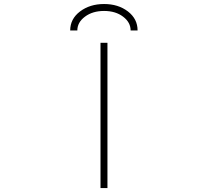

<svg xmlns="http://www.w3.org/2000/svg" viewBox="-20 -949 1040 971"><path d="M488.3 2V-732.4H523.4V2ZM675.8 -794.9H640.6Q640.6 -835.9 602.5 -864.7Q564.5 -893.6 506.3 -893.6Q448.2 -893.6 409.7 -864.7Q371.1 -835.9 371.1 -794.9H335Q335 -853.5 384.8 -891.1Q434.6 -928.7 506.3 -928.7Q578.1 -928.7 627 -891.1Q675.8 -853.5 675.8 -794.9Z"/></svg>

Font: GenEi Gothic M ExtraLight
Style: Regular
Weight: 200
Designer: o_tamon (Modified); [Source Han Sans]
Ryoko NISHIZUKA  (kana & ideographs); Paul D. Hunt (Latin, Greek & Cyrillic); Wenl
Version: Version 1.1a;Original Version 1.004